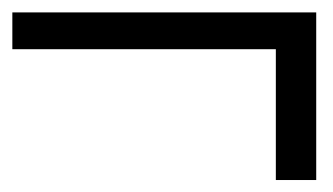

<svg xmlns="http://www.w3.org/2000/svg" viewBox="-20 -525 540 311"><path d="M0 -504.9V-445.3H426.8V-233.4H492.2V-504.9Z"/></svg>

Font: BatangChe
Style: Regular
Weight: 400
Monospace: yes
Version: Version 2.21